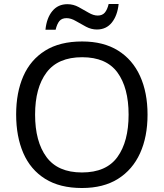

<svg xmlns="http://www.w3.org/2000/svg" viewBox="-20 -933 821 963"><path d="M720 -358Q720 -247 682.5 -164.5Q645 -82 572 -36Q499 10 391 10Q280 10 206.5 -36Q133 -82 97 -165Q61 -248 61 -359Q61 -469 97 -551Q133 -633 206.5 -679Q280 -725 392 -725Q499 -725 572 -679.5Q645 -634 682.5 -551.5Q720 -469 720 -358ZM156 -358Q156 -223 213 -145.5Q270 -68 391 -68Q513 -68 569 -145.5Q625 -223 625 -358Q625 -493 569 -569.5Q513 -646 392 -646Q271 -646 213.5 -569.5Q156 -493 156 -358ZM208 -784Q214 -843 242.5 -877.5Q271 -912 318 -912Q348 -912 374.5 -897.5Q401 -883 425 -869Q449 -855 470 -855Q493 -855 505.5 -869.5Q518 -884 525 -913H575Q569 -855 541 -820Q513 -785 466 -785Q438 -785 411.5 -799Q385 -813 360.5 -827.5Q336 -842 314 -842Q290 -842 278 -827.5Q266 -813 259 -784Z"/></svg>

Font: Noto Sans Tifinagh Hawad
Style: Regular
Weight: 400
Designer: JamraPatel
Foundry: JamraPatel LLC
Version: Version 2.006; ttfautohint (v1.8.4.7-5d5b)